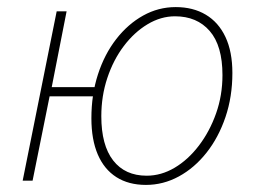

<svg xmlns="http://www.w3.org/2000/svg" viewBox="-20 -510 722 542"><path d="M44 0 140 -478H168L126 -264H268L262 -238H120L72 0ZM392 12Q343 12 308.5 -10Q274 -32 256 -74Q238 -116 238 -176Q238 -243 256.5 -300Q275 -357 308 -399.5Q341 -442 384 -466Q427 -490 476 -490Q525 -490 561 -468.5Q597 -447 616.5 -405.5Q636 -364 636 -304Q636 -237 616.5 -179.5Q597 -122 563 -79Q529 -36 485 -12Q441 12 392 12ZM394 -14Q435 -14 473 -36.5Q511 -59 541.5 -99Q572 -139 590 -190Q608 -241 608 -298Q608 -381 572 -422.5Q536 -464 474 -464Q434 -464 396.5 -441.5Q359 -419 329.5 -380Q300 -341 283 -290Q266 -239 266 -182Q266 -100 299.5 -57Q333 -14 394 -14Z"/></svg>

Font: Source Sans 3 ExtraLight
Style: Italic
Weight: 250
Italic angle: -11°
Designer: Paul D. Hunt
Foundry: Adobe
Version: Version 3.046;hotconv 1.0.118;makeotfexe 2.5.65603